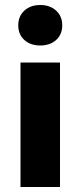

<svg xmlns="http://www.w3.org/2000/svg" viewBox="-20 -748 321 768"><path d="M62 0V-498H220V0ZM141 -566Q102 -566 77.5 -588Q53 -610 53 -647Q53 -683 77.5 -705.5Q102 -728 141 -728Q180 -728 204.5 -705.5Q229 -683 229 -647Q229 -610 204.5 -588Q180 -566 141 -566Z"/></svg>

Font: Mada ExtraBold
Style: Regular
Weight: 800
Designer: Khaled Hosny
Version: Version 1.5